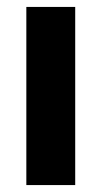

<svg xmlns="http://www.w3.org/2000/svg" viewBox="-20 -534 293 554"><path d="M56 0H197V-514H56Z"/></svg>

Font: Arthouse Owned
Style: Bold
Weight: 700
Designer: Jeremy Tribby
Foundry: Tribby Type
Version: Version 1.000;PS 001.000;hotconv 1.0.88;makeotf.lib2.5.64775